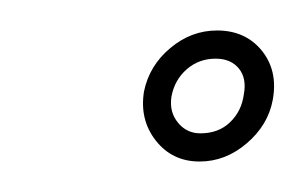

<svg xmlns="http://www.w3.org/2000/svg" viewBox="-20 -709 200 126"><path d="M111 -603Q128 -603 142 -615Q156 -627 159 -643.5Q162.5 -662.5 151.8 -675.8Q141 -689 122.5 -689Q105.5 -689 91.8 -677.5Q78 -666 74.5 -649Q71.5 -630.5 82.2 -616.8Q93 -603 111 -603ZM111.5 -621.5Q102.5 -621.5 96.8 -628.5Q91 -635.5 92.5 -645.5Q94.5 -656.5 102.5 -663.5Q110.5 -670.5 121.5 -670.5Q131.5 -670.5 136.8 -664Q142 -657.5 140 -647Q138.5 -636 131 -628.8Q123.5 -621.5 111.5 -621.5Z"/></svg>

Font: Anybody SemiCondensed ExtraLight
Style: Italic
Weight: 250
Width: 4
Italic angle: -10°
Version: Version 1.113;gftools[0.9.25]